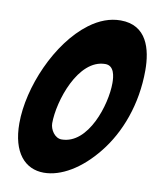

<svg xmlns="http://www.w3.org/2000/svg" viewBox="-84 -814 728 884"><g transform="rotate(10 280.0 -372.0)"><path d="M181 4C261 4 352 -49 429 -146C506 -242 560 -381 560 -541C560 -641 531 -748 409 -748C359 -748 311 -730 264 -695C126 -592 31 -369 31 -201C31 -64 93 4 181 4ZM235 -161C203 -161 180 -198 180 -227C180 -330 247 -538 374 -538C416 -538 421 -488 421 -457C421 -356 360 -161 235 -161Z"/></g></svg>

Font: Bangerz
Style: Bold
Weight: 700
Designer: vernon adams
Foundry: Vernon Adams
Version: Version 2.10;December 28, 2023;FontCreator 13.0.0.2683 64-bi